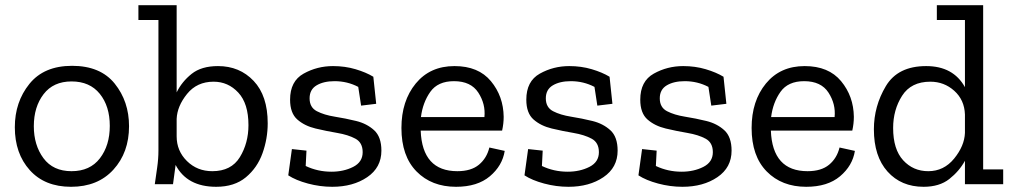

<svg xmlns="http://www.w3.org/2000/svg" viewBox="-20 -708 3890 738"><path d="M476 -223Q476 -122 416 -56Q356 10 253 10Q152 10 94.5 -54Q37 -118 37 -219Q37 -316 93 -385.5Q149 -455 257 -455Q366 -455 421 -386.5Q476 -318 476 -223ZM402 -224Q402 -300 363.5 -347.5Q325 -395 255 -395Q185 -395 147.5 -346Q110 -297 110 -223Q110 -150 147 -100Q184 -50 255 -50Q326 -50 364 -99.5Q402 -149 402 -224Z M1009 -234Q1009 -175 989 -119Q969 -63 925 -26.5Q881 10 811 10Q699 10 655 -74L645 0H575Q579 -29 584 -63Q589 -97 589 -130V-631H512V-688H659V-353Q679 -394 716.5 -424Q754 -454 818 -454Q901 -454 955 -397Q1009 -340 1009 -234ZM935 -227Q935 -310 896 -352Q857 -394 801 -394Q737 -394 699 -347Q661 -300 659 -251V-184Q659 -128 698.5 -89Q738 -50 796 -50Q869 -50 902 -104Q935 -158 935 -227Z M1446 -129Q1446 -64 1391.5 -27Q1337 10 1257 10Q1210 10 1163.5 -2.5Q1117 -15 1088 -34L1102 -135L1158 -129L1155 -70Q1201 -48 1254 -48Q1301 -48 1337.5 -66.5Q1374 -85 1374 -123Q1374 -160 1346 -175Q1318 -190 1276.5 -197Q1235 -204 1193 -214Q1151 -224 1123 -248.5Q1095 -273 1095 -325Q1095 -396 1147 -425Q1199 -454 1260 -454Q1306 -454 1346.5 -442Q1387 -430 1415 -413L1426 -309L1368 -302L1357 -374Q1315 -396 1266 -396Q1224 -396 1197 -380Q1170 -364 1170 -330Q1170 -295 1198 -280.5Q1226 -266 1267 -259.5Q1308 -253 1349 -243Q1390 -233 1418 -207.5Q1446 -182 1446 -129Z M1920 -128Q1911 -71 1863 -30.5Q1815 10 1733 10Q1639 10 1581 -49Q1523 -108 1523 -216Q1523 -320 1578 -387Q1633 -454 1727 -454Q1819 -454 1867 -396Q1915 -338 1916 -259Q1916 -233 1910 -206H1597Q1603 -50 1738 -50Q1791 -50 1821 -75Q1851 -100 1861 -141ZM1842 -258Q1847 -308 1818.5 -352Q1790 -396 1725 -396Q1663 -396 1634 -355Q1605 -314 1598 -258Z M2354 -129Q2354 -64 2299.5 -27Q2245 10 2165 10Q2118 10 2071.5 -2.5Q2025 -15 1996 -34L2010 -135L2066 -129L2063 -70Q2109 -48 2162 -48Q2209 -48 2245.5 -66.5Q2282 -85 2282 -123Q2282 -160 2254 -175Q2226 -190 2184.5 -197Q2143 -204 2101 -214Q2059 -224 2031 -248.5Q2003 -273 2003 -325Q2003 -396 2055 -425Q2107 -454 2168 -454Q2214 -454 2254.5 -442Q2295 -430 2323 -413L2334 -309L2276 -302L2265 -374Q2223 -396 2174 -396Q2132 -396 2105 -380Q2078 -364 2078 -330Q2078 -295 2106 -280.5Q2134 -266 2175 -259.5Q2216 -253 2257 -243Q2298 -233 2326 -207.5Q2354 -182 2354 -129Z M2792 -129Q2792 -64 2737.5 -27Q2683 10 2603 10Q2556 10 2509.5 -2.5Q2463 -15 2434 -34L2448 -135L2504 -129L2501 -70Q2547 -48 2600 -48Q2647 -48 2683.5 -66.5Q2720 -85 2720 -123Q2720 -160 2692 -175Q2664 -190 2622.5 -197Q2581 -204 2539 -214Q2497 -224 2469 -248.5Q2441 -273 2441 -325Q2441 -396 2493 -425Q2545 -454 2606 -454Q2652 -454 2692.5 -442Q2733 -430 2761 -413L2772 -309L2714 -302L2703 -374Q2661 -396 2612 -396Q2570 -396 2543 -380Q2516 -364 2516 -330Q2516 -295 2544 -280.5Q2572 -266 2613 -259.5Q2654 -253 2695 -243Q2736 -233 2764 -207.5Q2792 -182 2792 -129Z M3266 -128Q3257 -71 3209 -30.5Q3161 10 3079 10Q2985 10 2927 -49Q2869 -108 2869 -216Q2869 -320 2924 -387Q2979 -454 3073 -454Q3165 -454 3213 -396Q3261 -338 3262 -259Q3262 -233 3256 -206H2943Q2949 -50 3084 -50Q3137 -50 3167 -75Q3197 -100 3207 -141ZM3188 -258Q3193 -308 3164.5 -352Q3136 -396 3071 -396Q3009 -396 2980 -355Q2951 -314 2944 -258Z M3836 0H3689V-90Q3667 -50 3629 -20Q3591 10 3530 10Q3444 10 3391.5 -48.5Q3339 -107 3339 -211Q3339 -300 3385 -377Q3431 -454 3540 -454Q3644 -454 3689 -373V-631H3581V-688H3759V-57H3836ZM3689 -197V-268Q3687 -324 3648 -359Q3609 -394 3556 -394Q3482 -394 3447.5 -340Q3413 -286 3413 -216Q3413 -134 3451.5 -92Q3490 -50 3548 -50Q3608 -50 3647.5 -98.5Q3687 -147 3689 -197Z"/></svg>

Font: Zilla Slab
Style: Regular
Weight: 400
Designer: Typotheque.com
Foundry: Typotheque type foundry
Version: Version 1.1; 2017; ttfautohint (v1.6)